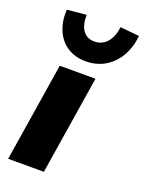

<svg xmlns="http://www.w3.org/2000/svg" viewBox="-144 -829 679 899"><g transform="rotate(20 196.0 -379.5)"><path d="M13 0 91 -492H269L191 0ZM197 -553Q145 -553 106.5 -577.5Q68 -602 48.5 -646.5Q29 -691 32 -750L128 -759Q127 -708 147 -681Q167 -654 204 -654Q241 -654 265.5 -681Q290 -708 297 -759L392 -750Q386 -691 360 -646.5Q334 -602 292 -577.5Q250 -553 197 -553Z"/></g></svg>

Font: Nunito Sans 12pt ExtraLight 12pt Black
Style: Italic
Weight: 900
Italic angle: -9°
Version: Version 3.101;gftools[0.9.27]